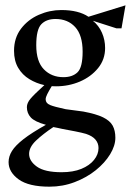

<svg xmlns="http://www.w3.org/2000/svg" viewBox="-20 -499 494 725"><path d="M166.7 205.9Q88.6 205.9 50.5 178.4Q12.4 150.8 12.4 113Q12.4 91.7 25.2 71.1Q38 50.5 68.5 26.6Q99.1 2.7 153.3 -27.7Q111.1 -39.4 96.3 -55.5Q81.5 -71.6 81.5 -94.5Q81.5 -110 95.3 -126.4Q109.1 -142.8 147.5 -177.6Q117.3 -184.1 90.9 -200.1Q64.4 -216.1 48.7 -242.8Q33 -269.4 33 -307.1Q33 -356 59.4 -390.7Q85.8 -425.3 126.8 -443.2Q167.8 -461.1 211.5 -461.1Q244.3 -461.1 269.8 -454.7Q295.3 -448.4 314.1 -435.7L453.9 -478.9L438.8 -392H419.7L330.7 -420.6Q353 -402.6 365 -375.4Q376.9 -348.3 376.9 -317.7Q376.9 -274.3 350.2 -241.6Q323.5 -209 281.6 -191Q239.6 -173.1 191.5 -173.1Q187.7 -173.1 183.6 -173.3Q179.5 -173.4 175.3 -173.6Q164.6 -155.8 158.5 -143.7Q152.4 -131.6 152.4 -124Q152.4 -109.5 168.7 -102.6Q185 -95.8 227.8 -86.7L294.5 -77.8Q343 -68.7 369.1 -56Q395.1 -43.3 405.4 -24.7Q415.6 -6.1 415.6 21Q415.6 51.2 395.8 83.6Q376 116 341.7 143.7Q307.3 171.4 262.2 188.6Q217.2 205.9 166.7 205.9ZM212.7 151.3Q256.2 151.3 287.1 138.7Q318.1 126 335 104.9Q352 83.9 352 60Q352 42 340.7 28.4Q329.5 14.8 304.8 6.5Q289.4 2 263.9 -3Q238.4 -8.1 214.9 -12.3Q206.2 -14.2 197.9 -16Q189.6 -17.8 181.5 -19.2Q142.7 6.6 116.3 31.6Q89.9 56.7 89.9 82.1Q89.9 109.2 119.4 130.3Q148.9 151.3 212.7 151.3ZM219.6 -207.6Q253.6 -207.6 272.8 -226.1Q292 -244.6 292 -304Q292 -366.2 263.9 -396.8Q235.8 -427.3 189.6 -427.3Q154.8 -427.3 135.8 -407.3Q116.9 -387.3 116.9 -328.3Q116.9 -266.7 145.7 -237.2Q174.5 -207.6 219.6 -207.6Z"/></svg>

Font: Ancizar Serif Light
Style: Regular
Weight: 300
Designer: Cesar Puertas, Viviana Monsalve, Julian Moncada, Julian Prieto, Jose Castro, Felipe Aragon, Mariel Hernandez, Sara Alarc
Version: Version 8.100